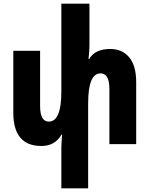

<svg xmlns="http://www.w3.org/2000/svg" viewBox="-20 -780 808 1039"><path d="M577 -515Q494 -515 463 -461H459Q464 -503 464 -536V-760H312V-284Q312 -122 244 -122Q197 -122 197 -206V-505H52V-170Q52 10 204 10Q278 10 313 -52H316Q315 -35 313.5 -17.5Q312 0 312 17V239H457V-221Q457 -383 524 -383Q572 -383 572 -299V0H717V-335Q717 -425 679 -470Q641 -515 577 -515Z"/></svg>

Font: Noto Sans Armenian ExtraCondensed Extra
Style: Regular
Weight: 800
Width: 3
Designer: Monotype Design Team
Foundry: Monotype Imaging Inc.
Version: Version 1.901